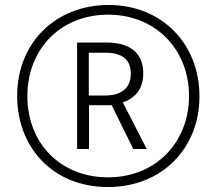

<svg xmlns="http://www.w3.org/2000/svg" viewBox="-20 -743 870 772"><path d="M414 9C630 9 782 -145 782 -356C782 -563 635 -723 416 -723C209 -723 49 -576 49 -357C49 -153 190 9 414 9ZM414 -30C223 -30 90 -167 90 -357C90 -544 222 -684 415 -684C607 -684 740 -543 740 -357C740 -174 610 -30 414 -30ZM290 -144H338V-320H429L516 -144H570L474 -331C523 -349 556 -384 556 -448C556 -533 499 -572 408 -572H290ZM403 -359H337V-531H404C468 -531 506 -506 506 -447C506 -385 463 -359 403 -359Z"/></svg>

Font: Noto Sans Arabic ExtCond Light
Style: Regular
Weight: 300
Width: 2
Designer: Monotype Design Team, Nadine Chahine, Nizar Qandah and Khaled Hosny
Foundry: Monotype Imaging Inc.
Version: Version 2.012